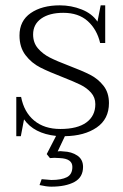

<svg xmlns="http://www.w3.org/2000/svg" viewBox="-20 -500 460 719"><path d="M223 10 196 67 206 66 217 67Q248 68 269.5 82.5Q291 97 291 125Q291 164 258.5 181.5Q226 199 172 199Q154 199 128 193L136 171Q143 172 154.5 172.5Q166 173 172 174Q210 174 230.5 163.5Q251 153 251 125Q251 94 204 92L184 91L167 92L155 77L190 9Q107 0 70 -53L58 10H41V-137H59Q70 -80 108 -48.5Q146 -17 206 -17Q270 -17 303.5 -41.5Q337 -66 337 -110Q337 -135 321 -153Q305 -171 281.5 -182.5Q258 -194 215 -211Q163 -231 130.5 -247.5Q98 -264 75.5 -293.5Q53 -323 53 -367Q53 -422 95 -451Q137 -480 204 -480Q247 -480 286 -464.5Q325 -449 345 -419L357 -480H374V-339H355Q343 -390 308.5 -421Q274 -452 217 -452Q165 -452 134.5 -430.5Q104 -409 104 -371Q104 -340 122 -319Q140 -298 166.5 -284.5Q193 -271 238 -254Q288 -235 317.5 -220Q347 -205 367.5 -179Q388 -153 388 -114Q388 -54 342 -22.5Q296 9 223 10Z"/></svg>

Font: Taviraj ExtraLight
Style: Regular
Weight: 275
Designer: Katatrad Team
Foundry: CadsonDemak
Version: Version 1.001